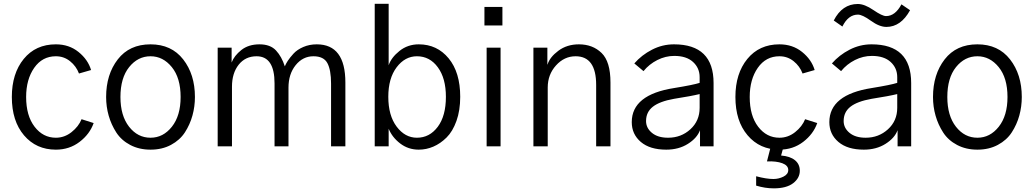

<svg xmlns="http://www.w3.org/2000/svg" viewBox="-20 -779 5502 1022"><path d="M43 -262.7Q43 -387.7 106.4 -465.3Q169.9 -543 277.3 -543Q347.7 -543 397.9 -502.4Q448.2 -461.9 464.8 -406.2L400.4 -387.7Q385.7 -426.8 353 -453.1Q320.3 -479.5 277.3 -479.5Q205.1 -479.5 162.1 -418Q119.1 -356.4 119.1 -262.7Q119.1 -163.1 164.1 -104.5Q209 -45.9 277.3 -45.9Q323.2 -45.9 360.8 -75.7Q398.4 -105.5 414.1 -144.5L478.5 -124Q458 -65.4 403.8 -23.9Q349.6 17.6 277.3 17.6Q172.9 17.6 107.9 -58.6Q43 -134.8 43 -262.7Z M621.1 -262.7Q621.1 -163.1 667 -104.5Q712.9 -45.9 781.2 -45.9Q848.6 -45.9 895 -104.5Q941.4 -163.1 941.4 -262.7Q941.4 -364.3 894.5 -421.9Q847.7 -479.5 781.2 -479.5Q713.9 -479.5 667.5 -421.9Q621.1 -364.3 621.1 -262.7ZM544.9 -262.7Q544.9 -382.8 606.9 -462.9Q668.9 -543 781.2 -543Q892.6 -543 955.1 -462.9Q1017.6 -382.8 1017.6 -262.7Q1017.6 -211.9 1004.4 -164.1Q991.2 -116.2 964.4 -74.7Q937.5 -33.2 890.1 -7.8Q842.8 17.6 781.2 17.6Q720.7 17.6 673.3 -7.3Q626 -32.2 599.1 -73.7Q572.3 -115.2 558.6 -163.1Q544.9 -210.9 544.9 -262.7Z M1138.7 0V-525.4H1212.9V-446.3Q1226.6 -482.4 1264.6 -512.7Q1302.7 -543 1361.3 -543Q1418.9 -543 1449.2 -510.3Q1479.5 -477.5 1496.1 -425.8Q1501 -438.5 1511.7 -455.1Q1522.5 -471.7 1542 -493.2Q1561.5 -514.6 1594.2 -528.8Q1627 -543 1666 -543Q1818.4 -543 1818.4 -339.8V0H1742.2V-334Q1742.2 -406.2 1722.7 -442.9Q1703.1 -479.5 1648.4 -479.5Q1591.8 -479.5 1553.7 -432.1Q1515.6 -384.8 1515.6 -312.5V0H1441.4V-335Q1441.4 -479.5 1345.7 -479.5Q1286.1 -479.5 1250.5 -434.6Q1214.8 -389.6 1214.8 -317.4V0Z M1974.6 0V-758.8H2048.8V-431.6Q2062.5 -472.7 2106.4 -507.8Q2150.4 -543 2209 -543Q2306.6 -543 2368.2 -468.3Q2429.7 -393.6 2429.7 -263.7Q2429.7 -191.4 2409.7 -135.3Q2389.6 -79.1 2356.9 -46.9Q2324.2 -14.6 2286.6 1.5Q2249 17.6 2209 17.6Q2153.3 17.6 2110.4 -15.1Q2067.4 -47.9 2048.8 -93.8V0ZM2046.9 -263.7Q2046.9 -164.1 2091.3 -105Q2135.7 -45.9 2199.2 -45.9Q2266.6 -45.9 2310.1 -104Q2353.5 -162.1 2353.5 -263.7Q2353.5 -362.3 2310.5 -420.9Q2267.6 -479.5 2199.2 -479.5Q2135.7 -479.5 2091.3 -420.9Q2046.9 -362.3 2046.9 -263.7Z M2558.6 -643.6V-742.2H2654.3V-643.6ZM2570.3 0V-525.4H2644.5V0Z M2819.3 0V-525.4H2893.6V-435.5H2894.5Q2906.2 -474.6 2952.1 -508.8Q2998 -543 3061.5 -543Q3134.8 -543 3182.1 -497.1Q3229.5 -451.2 3229.5 -339.8V0H3153.3V-327.1Q3153.3 -479.5 3043.9 -479.5Q2983.4 -479.5 2939.5 -430.7Q2895.5 -381.8 2895.5 -313.5V0Z M3418.9 -134.8Q3418.9 -97.7 3450.2 -71.8Q3481.4 -45.9 3536.1 -45.9Q3605.5 -45.9 3654.8 -90.8Q3704.1 -135.7 3704.1 -205.1V-278.3Q3661.1 -267.6 3567.4 -252.9Q3491.2 -239.3 3455.1 -210.9Q3418.9 -182.6 3418.9 -134.8ZM3342.8 -128.9Q3342.8 -275.4 3569.3 -310.5Q3670.9 -327.1 3704.1 -337.9V-368.2Q3704.1 -417 3668.9 -449.2Q3633.8 -481.4 3569.3 -481.4Q3522.5 -481.4 3479 -459.5Q3435.5 -437.5 3405.3 -400.4L3356.4 -441.4Q3395.5 -486.3 3450.7 -514.6Q3505.9 -543 3567.4 -543Q3778.3 -543 3778.3 -336.9V0H3706.1V-85.9Q3690.4 -43.9 3641.6 -13.2Q3592.8 17.6 3526.4 17.6Q3439.5 17.6 3391.1 -23.4Q3342.8 -64.5 3342.8 -128.9Z M3894.5 -262.7Q3894.5 -387.7 3958 -465.3Q4021.5 -543 4128.9 -543Q4199.2 -543 4249.5 -502.4Q4299.8 -461.9 4316.4 -406.2L4252 -387.7Q4237.3 -426.8 4204.6 -453.1Q4171.9 -479.5 4128.9 -479.5Q4056.6 -479.5 4013.7 -418Q3970.7 -356.4 3970.7 -262.7Q3970.7 -163.1 4015.6 -104.5Q4060.5 -45.9 4128.9 -45.9Q4174.8 -45.9 4212.4 -75.7Q4250 -105.5 4265.6 -144.5L4330.1 -124Q4309.6 -65.4 4255.4 -23.9Q4201.2 17.6 4128.9 17.6Q4024.4 17.6 3959.5 -58.6Q3894.5 -134.8 3894.5 -262.7ZM4004.9 159.2Q4059.6 173.8 4096.7 173.8Q4125 173.8 4150.4 161.1Q4175.8 148.4 4175.8 126Q4175.8 101.6 4144 89.8Q4112.3 78.1 4062.5 80.1L4085 -7.8H4153.3L4137.7 48.8Q4185.5 52.7 4211.4 73.7Q4237.3 94.7 4237.3 129.9Q4237.3 168.9 4201.7 196.3Q4166 223.6 4098.6 223.6Q4052.7 223.6 4004.9 209Z M4470.7 -134.8Q4470.7 -97.7 4502 -71.8Q4533.2 -45.9 4587.9 -45.9Q4657.2 -45.9 4706.5 -90.8Q4755.9 -135.7 4755.9 -205.1V-278.3Q4712.9 -267.6 4619.1 -252.9Q4543 -239.3 4506.8 -210.9Q4470.7 -182.6 4470.7 -134.8ZM4394.5 -128.9Q4394.5 -275.4 4621.1 -310.5Q4722.7 -327.1 4755.9 -337.9V-368.2Q4755.9 -417 4720.7 -449.2Q4685.5 -481.4 4621.1 -481.4Q4574.2 -481.4 4530.8 -459.5Q4487.3 -437.5 4457 -400.4L4408.2 -441.4Q4447.3 -486.3 4502.4 -514.6Q4557.6 -543 4619.1 -543Q4830.1 -543 4830.1 -336.9V0H4757.8V-85.9Q4742.2 -43.9 4693.4 -13.2Q4644.5 17.6 4578.1 17.6Q4491.2 17.6 4442.9 -23.4Q4394.5 -64.5 4394.5 -128.9ZM4418 -669.9Q4462.9 -757.8 4545.9 -757.8Q4582 -757.8 4628.9 -725.6Q4675.8 -693.4 4696.3 -693.4Q4745.1 -693.4 4778.3 -755.9L4824.2 -724.6Q4775.4 -635.7 4698.2 -635.7Q4661.1 -635.7 4615.7 -668.5Q4570.3 -701.2 4546.9 -701.2Q4495.1 -701.2 4463.9 -637.7Z M5022.5 -262.7Q5022.5 -163.1 5068.4 -104.5Q5114.3 -45.9 5182.6 -45.9Q5250 -45.9 5296.4 -104.5Q5342.8 -163.1 5342.8 -262.7Q5342.8 -364.3 5295.9 -421.9Q5249 -479.5 5182.6 -479.5Q5115.2 -479.5 5068.8 -421.9Q5022.5 -364.3 5022.5 -262.7ZM4946.3 -262.7Q4946.3 -382.8 5008.3 -462.9Q5070.3 -543 5182.6 -543Q5293.9 -543 5356.4 -462.9Q5418.9 -382.8 5418.9 -262.7Q5418.9 -211.9 5405.8 -164.1Q5392.6 -116.2 5365.7 -74.7Q5338.9 -33.2 5291.5 -7.8Q5244.1 17.6 5182.6 17.6Q5122.1 17.6 5074.7 -7.3Q5027.3 -32.2 5000.5 -73.7Q4973.6 -115.2 4960 -163.1Q4946.3 -210.9 4946.3 -262.7Z"/></svg>

Font: Gothic A1
Style: Regular
Weight: 400
Designer: HanYang I&C Co.,Ltd.
Foundry: HanYang I&C Co.,Ltd.
Version: Version 2.50